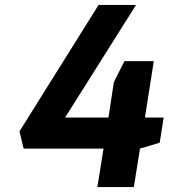

<svg xmlns="http://www.w3.org/2000/svg" viewBox="-20 -760 684 779"><path d="M375 -1 400 -157H76L59 -227L380 -740H532L244 -283H420L442 -427L485 -512H604L568 -283H644L628 -181L548 -157L523 -1Z"/></svg>

Font: Exo Thin
Style: Bold Italic
Weight: 700
Italic angle: -9°
Version: Version 2.000